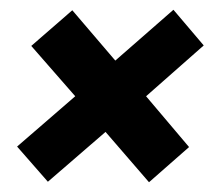

<svg xmlns="http://www.w3.org/2000/svg" viewBox="-20 -458 452 393"><path d="M285 -85 196 -188 78 -86 15 -158 134 -261 44 -364 128 -437 216 -334 335 -438 397 -365 279 -261 367 -157Z"/></svg>

Font: Alumni Sans Black
Style: Italic
Weight: 900
Italic angle: -8°
Version: Version 1.016